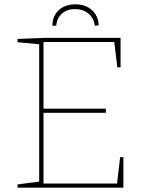

<svg xmlns="http://www.w3.org/2000/svg" viewBox="-20 -867 674 887"><path d="M535 -141H550V0H61V-15L168 -29L161 -21V-670L168 -662L61 -672V-687L182 -692H537V-556H522L507 -680L515 -673H174L181 -680V-358L174 -365H469V-346H174L181 -353V-12L174 -19H528L520 -12ZM328 -847Q360 -847 383.5 -835Q407 -823 421 -801Q435 -779 436 -750L418 -748Q414 -783 389 -804Q364 -825 327 -825Q290 -825 266.5 -804.5Q243 -784 240 -749L222 -748Q222 -778 235 -800Q248 -822 272 -834.5Q296 -847 328 -847Z"/></svg>

Font: Bitter Thin Thin
Style: Regular
Weight: 250
Version: Version 2.002